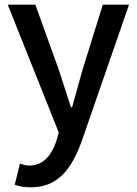

<svg xmlns="http://www.w3.org/2000/svg" viewBox="-20 -570 584 820"><path d="M112 230C228 230 286 151 329 33L531 -550H419L331 -267L288 -112H283C266 -163 249 -218 233 -267L131 -550H13L231 -4L220 34C200 93 165 137 105 137C91 137 75 132 65 129L43 219C62 226 84 230 112 230Z"/></svg>

Font: DAIFUKU Sans JP Medium
Style: Regular
Weight: 500
Designer: Original font ‘Source Han Sans JP’ : Ryoko NISHIZUKA  (kana, bopomofo & ideographs); Paul D. Hunt (Latin, Greek & Cyrill
Foundry: Daifuku
Version: Version 1.000